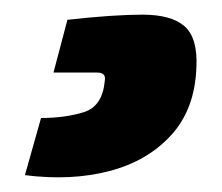

<svg xmlns="http://www.w3.org/2000/svg" viewBox="-20 6 303 262"><path d="M72 33Q135 26 174.5 26Q214 26 232 42Q250 58 248 98Q246 155 213.5 190.5Q181 226 129 239.5Q77 253 14 245L36 167Q69 167 94.5 159Q120 151 123 116Q125 105 112.5 105Q100 105 53 105Z"/></svg>

Font: Exo 2 Black
Style: Regular
Weight: 900
Designer: Natanael Gama
Foundry: Natanael Gama
Version: Version 2.010